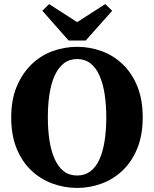

<svg xmlns="http://www.w3.org/2000/svg" viewBox="-20 -905 757 943"><path d="M359 18Q296 18 237.5 -3.5Q179 -25 133.5 -68Q88 -111 61.5 -176Q35 -241 35 -328Q35 -415 62 -479.5Q89 -544 134 -588Q179 -632 237.5 -653.5Q296 -675 359 -675Q421 -675 479 -654Q537 -633 582.5 -589.5Q628 -546 654.5 -481Q681 -416 681 -329Q681 -243 655 -178Q629 -113 583.5 -69Q538 -25 479.5 -3.5Q421 18 359 18ZM359 -43Q397 -43 424.5 -64Q452 -85 469 -123.5Q486 -162 494 -214.5Q502 -267 502 -328Q502 -390 494 -442Q486 -494 469 -533Q452 -572 424.5 -593.5Q397 -615 359 -615Q320 -615 293 -593.5Q266 -572 248.5 -533.5Q231 -495 223 -442.5Q215 -390 215 -329Q215 -267 223 -215Q231 -163 248.5 -124Q266 -85 293 -64Q320 -43 359 -43ZM221 -885 403 -768H315L497 -885L531 -852L401 -706H317L188 -852Z"/></svg>

Font: Source Serif 4 18pt
Style: Bold
Weight: 700
Designer: Frank Grießhammer
Foundry: Adobe Systems Incorporated
Version: Version 4.004;hotconv 1.0.116;makeotfexe 2.5.65601